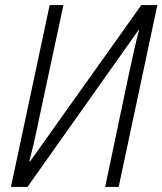

<svg xmlns="http://www.w3.org/2000/svg" viewBox="-20 -734 638 754"><path d="M88 0 524 -616H526Q516 -579 505.5 -531.5Q495 -484 484 -433L393 0H446L598 -714H535L98 -100H95Q105 -138 115 -181.5Q125 -225 134 -270L229 -714H175L23 0Z"/></svg>

Font: Noto Sans UI SemiCondensed Light
Style: Italic
Weight: 300
Width: 4
Designer: Monotype Design Team
Foundry: Monotype Imaging Inc.
Version: 1.001